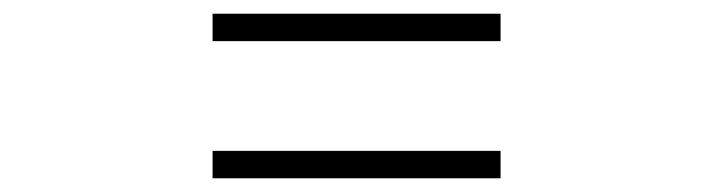

<svg xmlns="http://www.w3.org/2000/svg" viewBox="-20 -520 1040 280"><path d="M710 -460H290V-500H710ZM710 -260H290V-300H710Z"/></svg>

Font: Noto Serif JP ExtraLight ExtraLight
Style: Regular
Weight: 250
Version: Version 2.003-H1;hotconv 1.1.1;makeotfexe 2.6.0